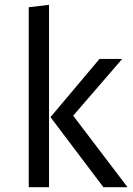

<svg xmlns="http://www.w3.org/2000/svg" viewBox="-20 -775 550 795"><path d="M183 -755V0H99V-745ZM486 -531 283 -296 508 0H408L189 -290L392 -531Z"/></svg>

Font: Sedus Text
Style: Regular
Weight: 400
Designer: TypeMates
Foundry: TypeMates, Runge Thomsen GbR
Version: Version 4.202;PS 004.202;hotconv 1.0.88;makeotf.lib2.5.64775